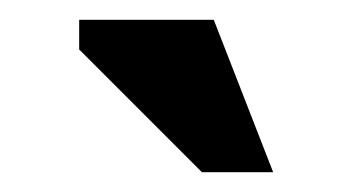

<svg xmlns="http://www.w3.org/2000/svg" viewBox="-20 -740 356 194"><path d="M256 -566H184L60 -690V-720H196Z"/></svg>

Font: PTSans
Style: Bold
Weight: 700
Designer: A.Korolkova, O.Umpeleva, V.Yefimov
Foundry: ParaType Ltd
Version: Version 2.003W OFL